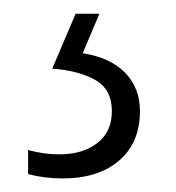

<svg xmlns="http://www.w3.org/2000/svg" viewBox="-20 -20 256 280"><path d="M184.1 142.1Q184.1 188 153.8 214.1Q123.5 240.2 71.3 240.2Q44.4 240.2 21 233.9V198.7Q43.5 205.1 66.4 205.1Q100.6 205.1 121.8 188.7Q143.1 172.4 143.1 142.1Q143.1 110.4 119.1 96.7Q95.2 83 56.2 80.1L90.3 0H125L100.6 57.6Q141.1 64 162.6 86.2Q184.1 108.4 184.1 142.1Z"/></svg>

Font: Open Sans Condensed Light
Style: Regular
Weight: 300
Width: 3
Designer: Monotype Design Team
Foundry: Monotype Imaging Inc.
Version: Version 3.003; ttfautohint (v1.8.4)